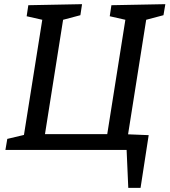

<svg xmlns="http://www.w3.org/2000/svg" viewBox="-20 -720 814 922"><path d="M596 182 588 0H6L15 -53L95 -72L183 -625L108 -642L116 -695L374 -700L366 -647L283 -625L196 -76H495L582 -625L507 -642L515 -695L774 -700L765 -647L682 -625L595 -75L694 -71L655 182Z"/></svg>

Font: Bitter Medium
Style: Italic
Weight: 500
Italic angle: -9°
Designer: Sol Matas, and Bitter project Authors
Foundry: Sol Matas
Version: Version 2.001